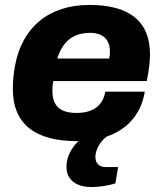

<svg xmlns="http://www.w3.org/2000/svg" viewBox="-20 -559 659 777"><path d="M290 12C292 12 295 12 297 12C272 38 249 71 249 116C249 176 298 198 350 198C378 198 417 193 447 183L458 117H408C378 117 366 99 366 76C366 47 386 13 411 -6C496 -35 551 -97 566 -188H406C397 -133 358 -102 290 -102C221 -102 192 -132 192 -192C192 -204 193 -219 196 -231H574C584 -281 587 -313 587 -339C587 -475 501 -539 342 -539C175 -539 69 -446 41 -294C35 -263 32 -231 32 -199C32 -55 125 12 290 12ZM212 -322C232 -388 273 -426 344 -426C395 -426 425 -401 425 -349C425 -341 424 -331 422 -322Z"/></svg>

Font: Archivo ExtraBold
Style: Italic
Weight: 800
Italic angle: -10°
Designer: Hector Gatti
Foundry: Omnibus-Type
Version: Version 2.001